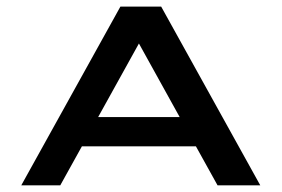

<svg xmlns="http://www.w3.org/2000/svg" viewBox="-20 -557 846 577"><path d="M464.4 -537.1 762.2 0H633.8L568.8 -117.2H226.1L161.1 0H43.9L341.8 -537.1ZM274.9 -205.1H520L397.5 -426.3Z"/></svg>

Font: Squarish Sans CT
Style: Regular
Weight: 400
Version: Version 0.9